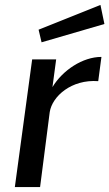

<svg xmlns="http://www.w3.org/2000/svg" viewBox="-20 -756 442 776"><path d="M386 -736 136 -636 148 -585 402 -659ZM40 0H142L181 -303C191 -367 269 -436 377 -428L390 -526C314 -526 233 -472 192 -404L207 -516H110Z"/></svg>

Font: United Sans Medium
Style: Italic
Weight: 500
Italic angle: -8°
Designer: Pablo Impallari, Rodrigo Fuenzalida (Modified by Dan O. Williams)
Version: Version 1.000;PS 001.000;hotconv 1.0.88;makeotf.lib2.5.64775